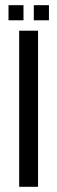

<svg xmlns="http://www.w3.org/2000/svg" viewBox="-20 -718 220 738"><path d="M53.7 0V-600H126.2V0ZM110 -640V-698.1H168.1V-640ZM12.7 -640V-698.1H70.3V-640Z"/></svg>

Font: Big Shoulders Stencil Thin
Style: Regular
Weight: 100
Designer: Patric King
Foundry: XO Type Co
Version: Version 2.001